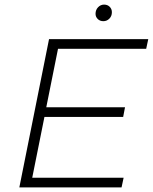

<svg xmlns="http://www.w3.org/2000/svg" viewBox="-20 -814 664 834"><path d="M232 -602 181 -348H523L515 -306H173L120 -42H517L508 0H64L193 -644H624L615 -602ZM395 -754Q395 -771 406 -782.5Q417 -794 432 -794Q447 -794 456.5 -784.5Q466 -775 466 -761Q466 -744 455 -733Q444 -722 429 -722Q414 -722 404.5 -731.5Q395 -741 395 -754Z"/></svg>

Font: Montserrat Ace
Style: Light Italic
Weight: 300
Italic angle: -11.3°
Designer: Julieta Ulanovsky
Foundry: Julieta Ulanovsky
Version: Version 1